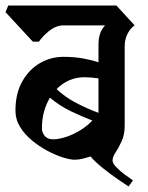

<svg xmlns="http://www.w3.org/2000/svg" viewBox="-38 -659 536 696"><path d="M414 -203Q414 -171 403 -147Q392 -123 381 -106.5Q370 -90 370 -78Q370 -67 383.5 -53Q397 -39 414.5 -26Q432 -13 444 -5L428 17Q416 9 389.5 -9Q363 -27 335 -49.5Q307 -72 290 -92Q276 -87 261 -83.5Q246 -80 232 -80Q217 -80 191 -88Q165 -96 135.5 -111.5Q106 -127 79 -149Q52 -171 35 -198.5Q18 -226 18 -258Q18 -320 42.5 -363.5Q67 -407 106.5 -430Q146 -453 192 -453Q231 -453 264 -447Q297 -441 319 -433V-497Q319 -543 343 -567H187Q162 -565 139 -546Q116 -527 103 -508H81L-18 -615L-8 -639H384L450 -567Q435 -557 424.5 -537Q414 -517 414 -490ZM268 -379Q210 -379 167 -336Q198 -307 238 -286Q278 -265 319 -250V-375Q304 -377 291.5 -378Q279 -379 268 -379ZM154 -154Q186 -154 226.5 -172.5Q267 -191 297 -222Q260 -236 218.5 -256Q177 -276 143 -305Q130 -283 122 -255.5Q114 -228 114 -194Q114 -178 124.5 -166Q135 -154 154 -154Z"/></svg>

Font: Jaini
Style: Regular
Weight: 400
Designer: Maithili Shingre, Girish Dalvi (Devanagari), Taresh Vohra (Latin)
Foundry: Ek Type
Version: Version 2.000; ttfautohint (v1.8.4.7-5d5b)